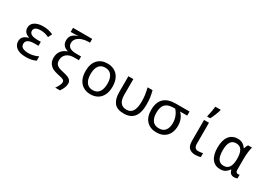

<svg xmlns="http://www.w3.org/2000/svg" viewBox="4 -1815 4192 3021"><g transform="rotate(30 2100.0 -305.0)"><path d="M101 -146Q101 -201 133 -231.5Q165 -262 221 -277V-282Q173 -296 146.5 -326.5Q120 -357 120 -404Q120 -471 177 -508.5Q234 -546 328 -546Q382 -546 424.5 -536.5Q467 -527 510 -508L476 -437Q438 -454 404 -463Q370 -472 327 -472Q267 -472 236.5 -453Q206 -434 206 -397Q206 -316 358 -316H415V-243H342Q191 -243 191 -152Q191 -105 229 -84Q267 -63 333 -63Q420 -63 508 -105V-27Q437 10 328 10Q216 10 158.5 -33Q101 -76 101 -146Z M1032 63Q1032 43 1019 31Q1006 19 983 12Q960 5 911 -5Q861 -15 819.5 -32.5Q778 -50 745.5 -91Q713 -132 713 -201Q713 -276 752 -325.5Q791 -375 853 -395V-401Q747 -432 747 -536Q747 -601 784.5 -636.5Q822 -672 887 -692Q833 -686 774 -686H744V-760H1092V-691H1066Q1006 -691 953 -673.5Q900 -656 867 -621.5Q834 -587 834 -537Q834 -486 872.5 -459.5Q911 -433 996 -433H1079V-365H994Q905 -365 856 -322.5Q807 -280 807 -208Q807 -163 827 -138Q847 -113 880 -101Q913 -89 980 -74Q1056 -57 1087 -30.5Q1118 -4 1118 41Q1118 108 1058 195H972Q998 160 1015 124Q1032 88 1032 63Z M1254 -270Q1254 -405 1320.5 -475.5Q1387 -546 1498 -546Q1570 -546 1626 -515Q1682 -484 1714 -421.5Q1746 -359 1746 -267Q1746 -177 1714.5 -114.5Q1683 -52 1628 -21Q1573 10 1501 10Q1429 10 1373.5 -21.5Q1318 -53 1286 -116Q1254 -179 1254 -270ZM1653 -269Q1653 -365 1614 -418.5Q1575 -472 1499 -472Q1423 -472 1384.5 -419Q1346 -366 1346 -269Q1346 -173 1385 -119Q1424 -65 1500 -65Q1576 -65 1614.5 -118.5Q1653 -172 1653 -269Z M1879 -243V-536H1969V-246Q1969 -159 2004.5 -111.5Q2040 -64 2114 -64Q2188 -64 2224 -120.5Q2260 -177 2260 -296Q2260 -362 2252 -416Q2244 -470 2228 -536H2318Q2335 -473 2342.5 -418Q2350 -363 2350 -292Q2350 -138 2289 -64Q2228 10 2107 10Q1982 10 1930.5 -57.5Q1879 -125 1879 -243Z M2454 -256Q2454 -536 2742 -536H2990V-462H2860Q2946 -381 2946 -247Q2946 -173 2918 -114.5Q2890 -56 2834.5 -23Q2779 10 2701 10Q2587 10 2520.5 -59Q2454 -128 2454 -256ZM2854 -245Q2854 -308 2833 -363.5Q2812 -419 2773 -462H2742Q2642 -462 2594.5 -414.5Q2547 -367 2547 -257Q2547 -168 2585 -116.5Q2623 -65 2702 -65Q2779 -65 2816.5 -113.5Q2854 -162 2854 -245Z M3254 -157V-536H3343V-158Q3343 -110 3361.5 -87Q3380 -64 3419 -64Q3439 -64 3463 -67.5Q3487 -71 3502 -75V-6Q3487 1 3460 5.5Q3433 10 3407 10Q3334 10 3294 -27.5Q3254 -65 3254 -157ZM3270 -620Q3280 -655 3289.5 -708.5Q3299 -762 3304 -805H3400V-794Q3392 -760 3369.5 -704Q3347 -648 3324 -606H3270Z M3654 -267Q3654 -401 3709 -473.5Q3764 -546 3864 -546Q3916 -546 3952.5 -525.5Q3989 -505 4016 -464H4022Q4034 -509 4054 -536H4125Q4114 -503 4106.5 -442Q4099 -381 4099 -326V-120Q4099 -91 4110 -77.5Q4121 -64 4140 -64Q4155 -64 4170 -69V-3Q4162 2 4145.5 6Q4129 10 4111 10Q4076 10 4052 -8.5Q4028 -27 4018 -72H4011Q3986 -36 3950 -13Q3914 10 3857 10Q3762 10 3708 -61Q3654 -132 3654 -267ZM4011 -261V-267Q4011 -366 3979.5 -418.5Q3948 -471 3877 -471Q3810 -471 3778.5 -421Q3747 -371 3747 -269Q3747 -162 3780 -113Q3813 -64 3878 -64Q3946 -64 3978.5 -113.5Q4011 -163 4011 -261Z"/></g></svg>

Font: Noto Sans Mono UI
Style: Regular
Weight: 400
Monospace: yes
Designer: Monotype Design team
Foundry: Monotype Imaging Inc.
Version: Version 1.000